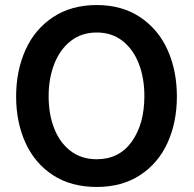

<svg xmlns="http://www.w3.org/2000/svg" viewBox="-20 -734 769 762"><path d="M44 -351Q44 -453 81 -535.5Q118 -618 190.5 -666Q263 -714 364 -714Q464 -714 536 -666Q608 -618 645 -536Q682 -454 682 -351Q682 -249 645 -167.5Q608 -86 536 -39Q464 8 364 8Q262 8 190 -39Q118 -86 81 -167.5Q44 -249 44 -351ZM553 -353Q553 -424 531 -481Q509 -538 466.5 -571.5Q424 -605 364 -605Q304 -605 261 -571.5Q218 -538 195.5 -480.5Q173 -423 173 -352Q173 -281 195 -224.5Q217 -168 260 -135Q303 -102 364 -102Q453 -102 503 -172Q553 -242 553 -353Z"/></svg>

Font: Be Vietnam SemiBold
Style: Regular
Weight: 600
Designer: Gabriel Lam
Foundry: TypeRant
Version: Version 4.000